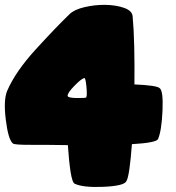

<svg xmlns="http://www.w3.org/2000/svg" viewBox="-20 -766 721 786"><path d="M632.8 -405.8Q648.9 -396 645.3 -313.2Q641.6 -230.5 627 -196.8Q620.1 -181.6 520 -175.8Q515.6 -115.7 509.8 -74.7Q503.9 -33.7 497.1 -23.9Q487.3 -4.9 404.1 -1.2Q320.8 2.4 286.1 -13.7Q275.9 -18.1 269 -62Q262.2 -106 257.8 -171.9Q169.9 -173.3 104.2 -173.1Q38.6 -172.9 32.7 -178.7Q13.7 -194.8 3.7 -275.9Q-6.3 -356.9 9.3 -394Q43.5 -473.1 126 -563.5Q208.5 -653.8 264.6 -708Q284.2 -727.1 326.2 -736.8Q368.2 -746.6 410.9 -746.1Q453.6 -745.6 487.1 -734.1Q520.5 -722.7 522.9 -699.7Q527.8 -648.4 529.5 -574.5Q531.2 -500.5 530.3 -420.4Q619.6 -416.5 632.8 -405.8ZM333 -367.2Q337.4 -374.5 333.7 -412.4Q330.1 -450.2 324.2 -446.3Q311.5 -442.4 284.2 -414.3Q256.8 -386.2 256.8 -374Q256.8 -365.2 294.2 -364.7Q331.5 -364.3 333 -367.2Z"/></svg>

Font: ARCO
Style: Regular
Weight: 700
Designer: Rafael Olivo Díaz, Denis Ignatov
Foundry: Rafael Olivo Díaz
Version: Version 1.10 March 1, 2019